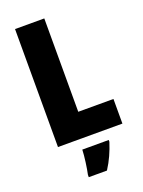

<svg xmlns="http://www.w3.org/2000/svg" viewBox="-171 -792 816 1092"><g transform="rotate(-20 237.0 -246.5)"><path d="M64 0H454V-149H241V-714H64ZM349 72V61H189C188 100 178 171 170 207V221H280C311 173 332 125 349 72Z"/></g></svg>

Font: Noto Sans Khmer Condensed Black
Style: Regular
Weight: 900
Width: 3
Designer: Danh Hong and the Monotype Design Team
Foundry: Monotype Imaging Inc.
Version: Version 2.004